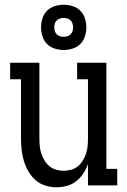

<svg xmlns="http://www.w3.org/2000/svg" viewBox="-20 -786 540 814"><path d="M219 8Q195 8 171.5 0.5Q148 -7 130 -23Q112 -39 100 -60Q88 -81 81 -104.5Q74 -128 71.5 -152Q69 -176 69 -200V-450H23V-520H147V-200Q147 -184 148.5 -167.5Q150 -151 155 -135.5Q160 -120 168.5 -106Q177 -92 189.5 -81.5Q202 -71 218 -66.5Q234 -62 250 -62Q266 -62 282 -66.5Q298 -71 310.5 -81.5Q323 -92 331.5 -106Q340 -120 345 -135.5Q350 -151 351.5 -167.5Q353 -184 353 -200V-450H307V-520H431V-70H477V0H353V-91Q346 -70 333.5 -51Q321 -32 303.5 -18Q286 -4 264 2Q242 8 219 8ZM250 -574Q231 -574 212 -580Q193 -586 179.5 -599.5Q166 -613 160 -632Q154 -651 154 -670Q154 -689 160 -708Q166 -727 179.5 -740.5Q193 -754 212 -760Q231 -766 250 -766Q269 -766 288 -760Q307 -754 320.5 -740.5Q334 -727 340 -708Q346 -689 346 -670Q346 -651 340 -632Q334 -613 320.5 -599.5Q307 -586 288 -580Q269 -574 250 -574ZM250 -630Q258 -630 266 -632.5Q274 -635 279.5 -640.5Q285 -646 287.5 -654Q290 -662 290 -670Q290 -678 287.5 -686Q285 -694 279.5 -699.5Q274 -705 266 -707.5Q258 -710 250 -710Q242 -710 234 -707.5Q226 -705 220.5 -699.5Q215 -694 212.5 -686Q210 -678 210 -670Q210 -662 212.5 -654Q215 -646 220.5 -640.5Q226 -635 234 -632.5Q242 -630 250 -630Z"/></svg>

Font: Iosevka Slab
Style: Regular
Weight: 400
Monospace: yes
Designer: Belleve Invis
Foundry: Belleve Invis
Version: Version 11.2.4; ttfautohint (v1.8.3)